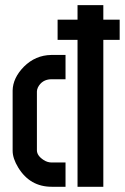

<svg xmlns="http://www.w3.org/2000/svg" viewBox="-20 -714 478 734"><path d="M28.3 -137.7V-368.2Q29.3 -416 71.3 -459Q115.2 -502.9 175.8 -503.9H230.5V-411.1H175.8Q140.6 -410.2 125 -379.9Q121.1 -371.1 121.1 -364.3V-139.6Q121.1 -119.1 146.5 -102.5Q161.1 -92.8 177.7 -92.8H230.5V0H177.7Q94.7 0 49.8 -73.2Q28.3 -108.4 28.3 -137.7ZM200.2 -561.5V-638.7H276.4V-694.3H375V-638.7H437.5V-561.5H375V0H276.4V-561.5Z"/></svg>

Font: Post No Bills Colombo
Style: Bold
Weight: 800
Designer: Kosala Senevirathne, Siva Puranthara, Lasantha Premarathna, Tharique Azeez
Foundry: Mooniak
Version: Version 1.220 ; ttfautohint (v1.5)